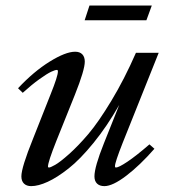

<svg xmlns="http://www.w3.org/2000/svg" viewBox="-20 -648 601 680"><path d="M279.8 -576.2 296.9 -628.4H517.6L498.5 -576.2ZM90.3 11.2Q74.2 11.2 64.9 2.2Q55.7 -6.8 55.7 -23.4Q55.7 -54.7 97.2 -157.2L159.2 -314Q185.1 -378.4 185.1 -395Q185.1 -400.4 181.6 -400.4Q175.3 -400.4 161.1 -393.8Q147 -387.2 119.6 -367.7Q92.3 -348.1 60.5 -319.3L43.9 -335.4Q99.1 -394.5 155.8 -429.7Q212.4 -464.8 246.1 -464.8Q262.7 -464.8 271.5 -455.6Q280.3 -446.3 280.3 -429.7Q280.3 -400.4 245.1 -312L179.2 -147.9Q149.9 -74.2 149.9 -58.1Q149.9 -54.7 153.8 -54.7Q158.7 -54.7 175.5 -64.2Q192.4 -73.7 224.6 -102.3Q256.8 -130.9 292.7 -173.1Q328.6 -215.3 374.5 -291.3Q420.4 -367.2 461.4 -460.9H542L414.1 -141.1Q387.2 -72.8 387.2 -59.6Q387.2 -54.7 390.6 -54.7Q400.4 -54.7 431.2 -75.2Q461.9 -95.7 509.3 -136.7L526.9 -121.1Q475.1 -62 427 -25.4Q378.9 11.2 349.6 11.2Q333 11.2 323.7 2.2Q314.5 -6.8 314.5 -23.4Q314.5 -56.6 348.1 -140.6L402.3 -276.4Q358.4 -199.7 311 -141.6Q263.7 -83.5 223.1 -51.5Q182.6 -19.5 149.2 -4.2Q115.7 11.2 90.3 11.2Z"/></svg>

Font: Elstob 6pt Medium
Style: Italic
Weight: 500
Italic angle: -20°
Designer: Peter S. Baker
Version: Version 1.015